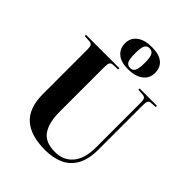

<svg xmlns="http://www.w3.org/2000/svg" viewBox="-272 -1133 1293 1293"><g transform="rotate(45 374.5 -486.0)"><path d="M389 14Q252 14 182 -48Q112 -110 112 -243V-668Q112 -693 105.5 -704Q99 -715 78 -716L35 -718V-730H353V-718L306 -716Q289 -715 282.5 -704.5Q276 -694 276 -666V-237Q276 -135 314 -79.5Q352 -24 445 -24Q526 -24 572.5 -80Q619 -136 619 -241V-668Q619 -695 612 -705Q605 -715 583 -716L546 -718V-730H711V-718L674 -716Q654 -715 647.5 -705Q641 -695 641 -666V-242Q641 -150 609 -93.5Q577 -37 520.5 -11.5Q464 14 389 14ZM398 -766Q331 -766 296 -796Q261 -826 261 -876Q261 -927 300 -956.5Q339 -986 407 -986Q477 -986 511.5 -957.5Q546 -929 546 -877Q546 -826 506.5 -796Q467 -766 398 -766ZM404 -782Q428 -782 438.5 -802.5Q449 -823 449 -877Q449 -931 437.5 -950Q426 -969 402 -969Q377 -969 367 -948.5Q357 -928 357 -877Q357 -821 367.5 -801.5Q378 -782 404 -782Z"/></g></svg>

Font: Literata 72pt
Style: Bold
Weight: 700
Designer: Latin by Veronika Burian and Jose Scaglione. Greek by Irene Vlachou. Cyrillic by Vera Evstafieva.
Foundry: TypeTogether
Version: Version 3.002